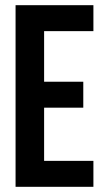

<svg xmlns="http://www.w3.org/2000/svg" viewBox="-20 -720 408 740"><path d="M150 -405H301V-305H150V-100H340V0H40V-700H340V-600H150Z"/></svg>

Font: SVN-Bebas Neue
Style: Bold
Weight: 700
Designer: Ryoichi Tsunekawa
Foundry: Ryoichi Tsunekawa
Version: Version 1.300; ttfautohint (v1.7.9-c794)